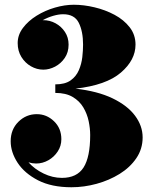

<svg xmlns="http://www.w3.org/2000/svg" viewBox="-20 -779 660 809"><path d="M581 -200Q581 -151.5 554.5 -112.5Q528 -73.5 484 -46.2Q440 -19 387 -4.5Q334 10 281 10Q197.5 10 140.5 -19.2Q83.5 -48.5 54.2 -93.2Q25 -138 25 -184Q25 -233.5 57.5 -265.8Q90 -298 135 -298Q176.5 -298 207.5 -268.2Q238.5 -238.5 238.5 -192.5Q238.5 -164 223.2 -140.8Q208 -117.5 183.8 -103.8Q159.5 -90 132 -90Q116 -90 100 -95Q126 -66 163.8 -47.8Q201.5 -29.5 241 -29.5Q304 -29.5 332 -73.2Q360 -117 360 -210Q360 -238 353.5 -268.8Q347 -299.5 331 -326.5Q315 -353.5 286.2 -370.5Q257.5 -387.5 213 -387.5V-423.5Q254 -423.5 277.5 -440.2Q301 -457 312.2 -483.2Q323.5 -509.5 326.8 -538.2Q330 -567 330 -591Q330 -646.5 312 -682.8Q294 -719 246 -719Q227.5 -719 204.8 -712.5Q182 -706 160 -694Q161.5 -694 162.5 -694Q190 -694 214.2 -680.8Q238.5 -667.5 253.8 -644.2Q269 -621 269 -591Q269 -558.5 252.8 -534.8Q236.5 -511 212 -498.2Q187.5 -485.5 162.5 -485.5Q135 -485.5 110.2 -499.8Q85.5 -514 70 -539.2Q54.5 -564.5 54.5 -597.5Q54.5 -632 76.8 -661.5Q99 -691 134.5 -713Q170 -735 211.5 -747Q253 -759 291 -759Q333 -759 378.2 -748.2Q423.5 -737.5 462.8 -716.5Q502 -695.5 526.5 -664Q551 -632.5 551 -591Q551 -526 489.2 -473Q427.5 -420 298 -405.5Q391 -395 454 -364.8Q517 -334.5 549 -291.5Q581 -248.5 581 -200Z"/></svg>

Font: Bodoni* 06pt Fatface
Style: Regular
Weight: 900
Version: Version 2.3